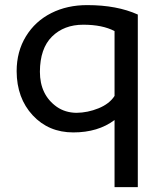

<svg xmlns="http://www.w3.org/2000/svg" viewBox="-20 -518 660 766"><path d="M285.2 -67.9Q330.1 -68.4 373 -85.9Q416.5 -103.5 437 -135.3V-394Q388.7 -419.4 312 -419.4Q235.4 -419.4 187.5 -372.1Q139.6 -324.7 139.2 -231.9Q139.2 -139.6 206.5 -91.8Q240.2 -68.4 285.2 -67.9ZM46.4 -233.9Q46.4 -312.5 83.5 -373Q120.6 -433.6 184.6 -465.8Q248.5 -498 329.1 -497.6Q446.3 -497.6 529.8 -460V228.5H437V-39.1Q371.1 10.3 272.5 10.3Q173.8 10.3 110.4 -58.1Q46.9 -126.5 46.4 -233.9Z"/></svg>

Font: Spinnaker
Style: Regular
Weight: 400
Designer: Elena Albertoni
Foundry: Elena Albertoni
Version: Version 1.001